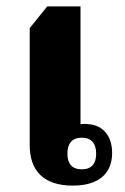

<svg xmlns="http://www.w3.org/2000/svg" viewBox="-20 -572 391 601"><path d="M208 9C290 9 331 -30 331 -93C331 -147 302 -179 260 -183C248 -185 236 -184 232 -183V-552H128L73 -484V-118C73 -38 116 9 208 9ZM236 -42C205 -42 191 -60 191 -91C191 -122 205 -141 236 -141C267 -141 281 -122 281 -91C281 -60 267 -42 236 -42Z"/></svg>

Font: Noto Serif Thai SemiCondensed Extra
Style: Regular
Weight: 800
Width: 4
Designer: Monotype Design Team
Foundry: Monotype Imaging Inc.
Version: Version 1.901